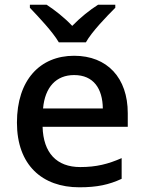

<svg xmlns="http://www.w3.org/2000/svg" viewBox="-20 -786 612 816"><path d="M230 -606H345C370 -651 433 -716 470 -753V-766H397C362 -744 322 -712 287 -676C253 -712 213 -743 178 -766H107V-753C143 -715 204 -651 230 -606ZM295 -549C150 -549 52 -446 52 -265C52 -84 160 10 317 10C393 10 443 -1 497 -26V-114C440 -89 390 -76 321 -76C221 -76 164 -136 161 -247H523V-305C523 -455 436 -549 295 -549ZM295 -467C378 -467 416 -409 417 -325H163C171 -416 219 -467 295 -467Z"/></svg>

Font: Noto Sans Gujarati UI Medium
Style: Regular
Weight: 500
Designer: Jelle Bosma - Monotype Design Team, Universal Thirst
Foundry: Monotype Imaging Inc.
Version: Version 2.106